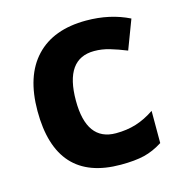

<svg xmlns="http://www.w3.org/2000/svg" viewBox="-84 -594 647 681"><g transform="rotate(-15 239.0 -254.0)"><path d="M278.3 9.3Q41.5 9.3 41.5 -251Q41.5 -379.9 106 -448.2Q170.4 -516.6 290.5 -516.6Q378.4 -516.6 448.2 -481.9L407.7 -375Q375 -388.2 346.9 -396.5Q318.8 -404.8 290.5 -404.8Q182.6 -404.8 182.6 -251.5Q182.6 -103 290.5 -103Q330.6 -103 364.5 -113.5Q398.4 -124 432.6 -147V-28.8Q398.9 -7.3 364.7 1Q330.6 9.3 278.3 9.3Z"/></g></svg>

Font: Bpm'online Open Sans
Style: Bold
Weight: 700
Foundry: Ascender Corporation
Version: Version 1.10